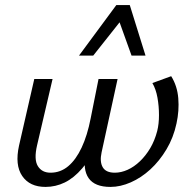

<svg xmlns="http://www.w3.org/2000/svg" viewBox="-20 -727 757 756"><path d="M159 9Q97 9 67.5 -34Q38 -77 55 -154L115 -416H187L126 -155Q113 -99 129 -73Q145 -47 179 -47Q218 -47 248.5 -72.5Q279 -98 301.5 -146Q324 -194 337 -261L368 -416H443L380 -127Q372 -90 384.5 -68.5Q397 -47 432 -47Q457 -47 482.5 -58.5Q508 -70 531 -92Q554 -114 571.5 -143.5Q589 -173 599 -211Q606 -239 606 -274Q606 -309 600 -342.5Q594 -376 580 -400L654 -427Q678 -389 682 -340Q686 -291 675 -241Q663 -185 635.5 -139Q608 -93 572 -60Q536 -27 495 -9Q454 9 415 9Q353 9 329 -25.5Q305 -60 318 -124L337 -213L372 -165Q337 -103 304 -64.5Q271 -26 235 -8.5Q199 9 159 9ZM291 -508 438 -707H491L469 -662L347 -508ZM498 -508 443 -661 438 -707H491L553 -508Z"/></svg>

Font: Ysabeau Infant Medium
Style: Italic
Weight: 500
Italic angle: -12°
Designer: Christian Thalmann (Catharsis Fonts)
Version: Version 2.001;gftools[0.9.30]; featfreeze: ss01,ss02,lnum